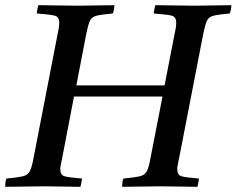

<svg xmlns="http://www.w3.org/2000/svg" viewBox="-32 -721 914 742"><path d="M-12 1Q-12 -6 -11 -15Q-10 -24 -7 -31Q36 -35 55.5 -39.5Q75 -44 83 -59Q91 -74 97 -107L189 -581Q193 -599 195 -611.5Q197 -624 197 -633Q197 -656 179.5 -660.5Q162 -665 110 -669Q112 -685 116 -701Q145 -701 188 -700Q231 -699 268 -699Q302 -699 342 -700Q382 -701 410 -701Q410 -684 404 -669Q361 -665 342 -660.5Q323 -656 316 -641.5Q309 -627 302 -593L263 -391H604L641 -581Q645 -599 647 -611.5Q649 -624 649 -633Q649 -656 631.5 -660.5Q614 -665 562 -669Q564 -685 568 -701Q597 -701 640 -700Q683 -699 720 -699Q754 -699 794 -700Q834 -701 862 -701Q862 -684 856 -669Q813 -665 794 -660.5Q775 -656 768 -641.5Q761 -627 754 -593L662 -119Q659 -102 656 -89.5Q653 -77 653 -67Q653 -45 669 -40Q685 -35 737 -31Q736 -24 734.5 -15Q733 -6 731 1Q702 1 664 0Q626 -1 591 -1Q554 -1 511 0Q468 1 440 1Q440 -6 441 -15Q442 -24 445 -31Q488 -35 507.5 -39.5Q527 -44 535 -58.5Q543 -73 549 -107L596 -348H254L210 -119Q207 -102 204 -89.5Q201 -77 201 -67Q201 -45 217 -40Q233 -35 285 -31Q284 -24 282.5 -15Q281 -6 279 1Q250 1 212 0Q174 -1 139 -1Q102 -1 59 0Q16 1 -12 1Z"/></svg>

Font: Tiro Bangla
Style: Italic
Weight: 400
Italic angle: -11°
Designer: Bangla: John Hudson & Fiona Ross, assisted by Neelakash Kshetrimayum. Latin: John Hudson with Paul Hanslow, assisted by 
Foundry: Tiro Typeworks Ltd.
Version: Version 1.60